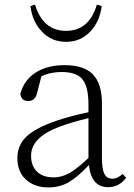

<svg xmlns="http://www.w3.org/2000/svg" viewBox="-20 -806 586 840"><path d="M192 14C225 14 256 6 283 -10C308 -25 336 -49 369 -84C376 -19 404 13 453 13C485 13 511 -1 532 -28L517 -45C501 -31 486 -24 472 -24C457 -24 445 -30 438 -43C430 -57 426 -80 426 -113V-354C426 -413 412 -455 385 -482C359 -508 318 -521 262 -521C161 -521 89 -475 69 -395C72 -374 84 -364 104 -364C125 -364 138 -377 143 -402L161 -472C188 -485 218 -491 249 -491C291 -491 321 -481 338 -462C357 -441 367 -404 367 -349V-315C313 -304 266 -291 225 -277C164 -256 121 -233 94 -207C69 -182 56 -151 56 -114C56 -73 69 -42 95 -19C120 3 152 14 192 14ZM215 -30C184 -30 160 -38 143 -54C125 -71 116 -94 116 -125C116 -178 156 -219 236 -250C273 -264 316 -277 367 -289V-115C334 -84 307 -62 286 -50C263 -37 240 -30 215 -30ZM269 -623C312 -623 347 -638 376 -669C403 -698 419 -734 425 -779L404 -786C381 -709 336 -671 269 -671C202 -671 157 -709 133 -786L113 -779C119 -734 135 -698 162 -669C191 -638 226 -623 269 -623Z"/></svg>

Font: AllPunType ExtraLight
Style: Regular
Weight: 280
Version: 1.0